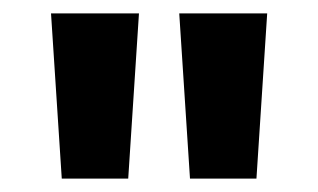

<svg xmlns="http://www.w3.org/2000/svg" viewBox="-20 -742 474 286"><path d="M187 -722 171 -476H72L56 -722ZM362 -476H263L247 -722H378Z"/></svg>

Font: MedMera Sans Semibold
Style: Regular
Weight: 600
Designer: Kasper Nordkvist
Foundry: UNCUT.wtf
Version: Version 1.300